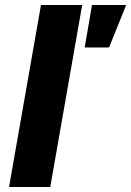

<svg xmlns="http://www.w3.org/2000/svg" viewBox="-20 -744 522 764"><path d="M16 0H180L307 -724H143ZM317 -555H414L482 -724H346Z"/></svg>

Font: Archivo ExtraBold
Style: Italic
Weight: 800
Italic angle: -10°
Designer: Hector Gatti
Foundry: Omnibus-Type
Version: Version 2.001